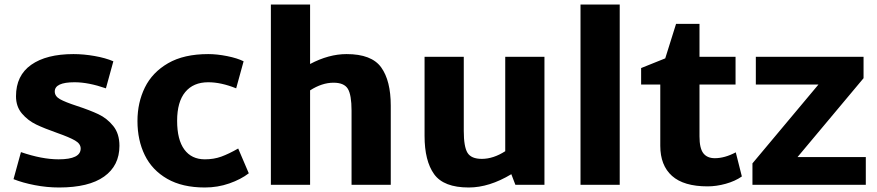

<svg xmlns="http://www.w3.org/2000/svg" viewBox="-20 -820 3892 852"><path d="M40 -25 73 -145Q166 -113 240 -113Q338 -113 338 -161Q338 -182 313 -196.5Q288 -211 234 -230Q177 -250 140.5 -267.5Q104 -285 77.5 -316Q51 -347 51 -393Q51 -485 118.5 -532.5Q186 -580 306 -580Q351 -580 399.5 -571.5Q448 -563 483 -548L450 -428Q372 -455 311 -455Q223 -455 223 -414Q223 -393 246 -380Q269 -367 321 -350Q379 -331 417 -313Q455 -295 482.5 -261Q510 -227 510 -173Q510 -85 442 -36.5Q374 12 242 12Q188 12 134 1.5Q80 -9 40 -25Z M590 -283Q590 -365 623 -432Q656 -499 726 -539.5Q796 -580 904 -580Q943 -580 988 -571Q1033 -562 1061 -548L1028 -428Q961 -455 904 -455Q838 -455 802 -411.5Q766 -368 766 -284Q766 -200 798 -156.5Q830 -113 889 -113Q929 -113 962 -125Q995 -137 1037 -161L1084 -51Q1049 -24 997.5 -6Q946 12 889 12Q789 12 722 -26.5Q655 -65 622.5 -131.5Q590 -198 590 -283Z M1714 -351V0H1540V-329Q1540 -399 1523.5 -426Q1507 -453 1460 -453Q1409 -453 1356 -419V0H1182V-800H1356V-536Q1439 -580 1518 -580Q1629 -580 1671.5 -521Q1714 -462 1714 -351Z M2396 -568V0H2267L2249 -47Q2151 12 2060 12Q1949 12 1906.5 -47Q1864 -106 1864 -217V-568H2038V-239Q2038 -169 2054.5 -142Q2071 -115 2118 -115Q2169 -115 2222 -149V-568Z M2556 -800H2730V0H2556Z M3272 -37Q3242 -16 3200.5 -4.5Q3159 7 3120 7Q3014 7 2962 -39.5Q2910 -86 2910 -173V-445H2825V-518L2932 -561L2980 -714H3084V-568H3244V-445H3084V-215Q3084 -162 3101 -140Q3118 -118 3152 -118Q3196 -118 3245 -144Z M3822 -123V0H3319V-95L3612 -445H3334V-568H3812V-473L3519 -123Z"/></svg>

Font: Martel Sans Black
Style: Regular
Weight: 900
Designer: Dan Reynolds and Mathieu Réguer
Foundry: Dan Reynolds and Mathieu Réguer
Version: Version 1.002; ttfautohint (v1.1) -l 5 -r 5 -G 72 -x 0 -D la